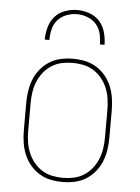

<svg xmlns="http://www.w3.org/2000/svg" viewBox="-53 -782 607 832"><g transform="rotate(5 250.0 -366.0)"><path d="M250 8Q224 8 197.5 2.5Q171 -3 148.5 -17Q126 -31 109 -51.5Q92 -72 82 -96.5Q72 -121 68 -147.5Q64 -174 64 -200V-320Q64 -346 68 -372.5Q72 -399 82 -423.5Q92 -448 109 -468.5Q126 -489 148.5 -503Q171 -517 197.5 -522.5Q224 -528 250 -528Q276 -528 302.5 -522.5Q329 -517 351.5 -503Q374 -489 391 -468.5Q408 -448 418 -423.5Q428 -399 432 -372.5Q436 -346 436 -320V-200Q436 -174 432 -147.5Q428 -121 418 -96.5Q408 -72 391 -51.5Q374 -31 351.5 -17Q329 -3 302.5 2.5Q276 8 250 8ZM250 -10Q274 -10 297.5 -15Q321 -20 341.5 -33Q362 -46 377 -65Q392 -84 401 -106Q410 -128 413.5 -152Q417 -176 417 -200V-320Q417 -344 413.5 -368Q410 -392 401 -414Q392 -436 377 -455Q362 -474 341.5 -487Q321 -500 297.5 -505Q274 -510 250 -510Q226 -510 202.5 -505Q179 -500 158.5 -487Q138 -474 123 -455Q108 -436 99 -414Q90 -392 86.5 -368Q83 -344 83 -320V-200Q83 -176 86.5 -152Q90 -128 99 -106Q108 -84 123 -65Q138 -46 158.5 -33Q179 -20 202.5 -15Q226 -10 250 -10ZM120 -600Q120 -627 127.5 -654Q135 -681 152.5 -701Q170 -721 196.5 -730.5Q223 -740 250 -740Q277 -740 303.5 -730.5Q330 -721 347.5 -701Q365 -681 372.5 -654Q380 -627 380 -600H360Q360 -623 354.5 -646.5Q349 -670 333.5 -687.5Q318 -705 295.5 -713.5Q273 -722 250 -722Q227 -722 204.5 -713.5Q182 -705 166.5 -687.5Q151 -670 145.5 -646.5Q140 -623 140 -600Z"/></g></svg>

Font: Iosevka SS04 Thin
Style: Regular
Weight: 100
Monospace: yes
Designer: Belleve Invis
Foundry: Belleve Invis
Version: Version 19.0.0; ttfautohint (v1.8.4)